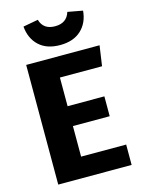

<svg xmlns="http://www.w3.org/2000/svg" viewBox="-135 -997 795 1074"><g transform="rotate(-15 263.0 -460.0)"><path d="M106 -904 193 -920Q210 -860 278 -860Q346 -860 364 -920L451 -904Q445 -834 400 -792.5Q355 -751 278 -751Q201 -751 156.5 -792.5Q112 -834 106 -904ZM490 -693 473 -576H229V-410H442V-295H229V-118H490V0H65V-693Z"/></g></svg>

Font: FiraGO
Style: Bold
Weight: 700
Designer: bBox Type
Foundry: bBox Type GmbH
Version: Version 1.001;PS 001.001;hotconv 1.0.88;makeotf.lib2.5.64775